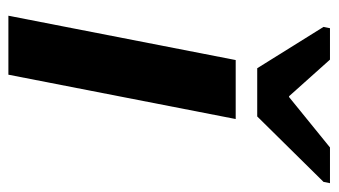

<svg xmlns="http://www.w3.org/2000/svg" viewBox="-190 -596 787 446"><g transform="rotate(90 203.0 -373.5)"><path d="M154 0H17L120 -528H257ZM403 -732 251 -578H139L43 -732L46 -747H119L204 -652H206L323 -747H406Z"/></g></svg>

Font: Libra Sans
Style: Bold Italic
Weight: 700
Italic angle: -12°
Foundry: Context Ltd
Version: Version 1.002